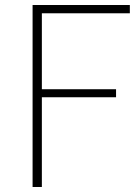

<svg xmlns="http://www.w3.org/2000/svg" viewBox="-20 -746 558 766"><path d="M110 0V-726H498V-693H147V-390H443V-358H147V0Z"/></svg>

Font: Noto Sans KR Thin
Style: Regular
Weight: 100
Designer: Ryoko NISHIZUKA 西塚涼子 (kana, bopomofo & ideographs); Paul D. Hunt (Latin, Greek & Cyrillic); Sandoll Communications 산돌커뮤니
Foundry: Adobe
Version: Version 2.004-H2;hotconv 1.0.118;makeotfexe 2.5.65603